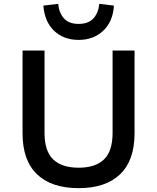

<svg xmlns="http://www.w3.org/2000/svg" viewBox="-20 -967 816 996"><path d="M388 9Q247 9 172 -63Q97 -135 97 -275V-705H211V-277Q211 -183 256 -140Q301 -97 388 -97Q475 -97 519.5 -140Q564 -183 564 -277V-705H678V-275Q678 -135 603 -63Q528 9 388 9ZM388 -760Q310 -760 260.5 -807.5Q211 -855 205 -938L282 -947Q286 -900 312 -871.5Q338 -843 387 -843Q439 -843 465 -872Q491 -901 495 -947L571 -938Q566 -855 515.5 -807.5Q465 -760 388 -760Z"/></svg>

Font: Nunito Sans 6pt SemiBold
Style: Regular
Weight: 600
Version: Version 3.101;gftools[0.9.27]